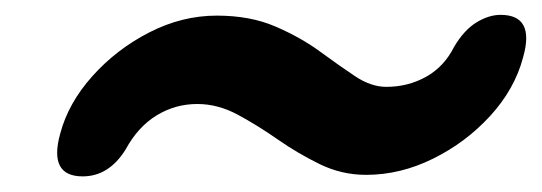

<svg xmlns="http://www.w3.org/2000/svg" viewBox="-20 -468 711 252"><path d="M460.5 -238.5Q428.5 -238.5 399.8 -252.5Q371 -266.5 344.5 -285Q318 -303.5 292 -317.5Q266 -331.5 239 -331.5Q210 -331.5 185.5 -316.5Q161 -301.5 145 -272Q123 -236.5 88.5 -236.5Q43.5 -236.5 59 -292.5Q69.5 -332.5 101.2 -368Q133 -403.5 176 -425.5Q219 -447.5 264.5 -447.5Q308.5 -447.5 341.5 -433.2Q374.5 -419 399.8 -400.5Q425 -382 446 -368Q467 -354 487 -354Q515.5 -354 539.2 -367.2Q563 -380.5 576 -406.5Q589 -428.5 605.2 -438.5Q621.5 -448.5 637 -448.5Q682.5 -448.5 666.5 -392.5Q655.5 -351 623.5 -316Q591.5 -281 548.5 -259.8Q505.5 -238.5 460.5 -238.5Z"/></svg>

Font: Fraunces 9pt Soft Black
Style: Italic
Weight: 900
Italic angle: -16°
Version: Version 1.000;[b76b70a41]